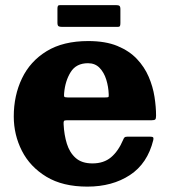

<svg xmlns="http://www.w3.org/2000/svg" viewBox="-20 -694 650 732"><path d="M32.5 -250Q32.5 -330 63.8 -395.2Q95 -460.5 158 -499Q221 -537.5 316.5 -537.5Q382 -537.5 427.5 -518.8Q473 -500 502 -469.2Q531 -438.5 547 -401Q563 -363.5 569 -325Q575 -286.5 575 -253Q575 -242 572 -238.8Q569 -235.5 557.5 -235.5H235Q225.5 -235.5 223.8 -232.5Q222 -229.5 222.5 -220.5Q224.5 -179.5 235 -145.8Q245.5 -112 268.8 -91.5Q292 -71 332.5 -71Q375.5 -71 403.2 -94.2Q431 -117.5 449.5 -161Q451.5 -166.5 454.5 -169.8Q457.5 -173 466 -173H551.5Q561 -173 563.5 -170.5Q566 -168 564.5 -160.5Q542.5 -70.5 475.2 -26.5Q408 17.5 313 17.5Q219 17.5 156.8 -20.2Q94.5 -58 63.5 -119Q32.5 -180 32.5 -250ZM238 -322.5H381Q391.5 -322.5 393.2 -324Q395 -325.5 394.5 -334.5Q393.5 -363.5 385 -390.8Q376.5 -418 359.5 -435.5Q342.5 -453 315.5 -453Q270.5 -453 249.5 -419.2Q228.5 -385.5 224.5 -339Q223.5 -329 224.8 -325.8Q226 -322.5 238 -322.5ZM199 -607.5V-661Q199 -668 200.8 -671.2Q202.5 -674.5 209 -674.5H422Q431.5 -674.5 435.2 -671.8Q439 -669 439 -659V-606.5Q439 -599 437.5 -595.2Q436 -591.5 428 -591.5H216.5Q207 -591.5 203 -594.2Q199 -597 199 -607.5Z"/></svg>

Font: Besley* Heavy
Style: Regular
Weight: 800
Designer: Owen Earl
Foundry: indestructible type*
Version: Version 3.000; ttfautohint (v1.8.3)